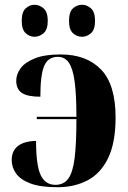

<svg xmlns="http://www.w3.org/2000/svg" viewBox="-20 -776 537 804"><path d="M324 -622Q302 -622 285.5 -637Q269 -652 269 -689Q269 -726 285.5 -741Q302 -756 324 -756Q344 -756 361 -741Q378 -726 378 -689Q378 -652 361 -637Q344 -622 324 -622ZM124 -622Q104 -622 87.5 -637Q71 -652 71 -689Q71 -726 87.5 -741Q104 -756 124 -756Q145 -756 162.5 -741Q180 -726 180 -689Q180 -652 162.5 -637Q145 -622 124 -622ZM221 8Q149 8 107 -8Q65 -24 47 -50Q29 -76 29 -106Q29 -144 55 -164.5Q81 -185 131 -186Q131 -83 150.5 -42.5Q170 -2 212 -2Q247 -2 266 -28Q285 -54 292.5 -114Q300 -174 300 -277H134V-287H300Q300 -380 292.5 -435Q285 -490 268 -514Q251 -538 222 -538Q182 -538 165.5 -501Q149 -464 149 -371Q95 -371 71.5 -387Q48 -403 48 -438Q48 -466 67 -491Q86 -516 127 -532Q168 -548 234 -548Q342 -548 403 -485Q464 -422 464 -284Q464 -179 433 -114.5Q402 -50 347 -21Q292 8 221 8Z"/></svg>

Font: Noto Serif Display SemiCondensed ExtraBold
Style: Regular
Weight: 800
Width: 4
Designer: Monotype Design Team
Foundry: Monotype Imaging Inc.
Version: Version 2.009